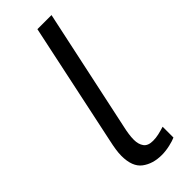

<svg xmlns="http://www.w3.org/2000/svg" viewBox="-239 -744 785 785"><g transform="rotate(-45 153.0 -352.0)"><path d="M172.9 9.8Q121.6 9.8 87.4 -15.9Q53.2 -41.5 53.2 -105Q53.2 -121.1 56.2 -140.4Q59.1 -159.7 64 -181.6L176.8 -713.9H258.3L144 -178.7Q140.6 -164.1 138.2 -147.5Q135.7 -130.9 135.7 -115.2Q135.7 -89.4 147.5 -73Q159.2 -56.6 188.5 -56.6Q205.6 -56.6 221.7 -60.3Q237.8 -64 256.8 -69.8V-7.3Q244.6 -1.5 220 4.2Q195.3 9.8 172.9 9.8Z"/></g></svg>

Font: Open Sans
Style: Italic
Weight: 400
Italic angle: -12°
Designer: Monotype Design Team
Foundry: Monotype Imaging Inc.
Version: Version 3.000; ttfautohint (v1.8.4)